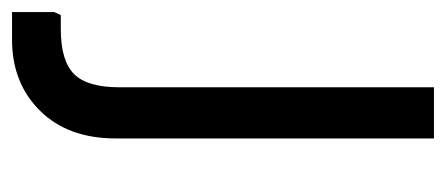

<svg xmlns="http://www.w3.org/2000/svg" viewBox="-288 -310 741 319"><g transform="rotate(90 82.5 -150.5)"><path d="M-57 200V130L-52 119H-29Q24 119 46 97Q68 75 68 22V-501H153V28Q153 107 107 153.5Q61 200 -11 200Z"/></g></svg>

Font: Fustat Medium
Style: Regular
Weight: 500
Designer: Mohamed Gaber, Khaled Hosny, Laura Garcia Mut
Foundry: Kief Type Foundry, Alif Type Foundry, Hard Type Foundry
Version: Version 1.007